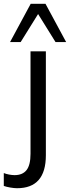

<svg xmlns="http://www.w3.org/2000/svg" viewBox="-76 -773 369 1013"><path d="M0 0ZM14 220Q-1 220 -21.5 216.5Q-42 213 -56 208V140Q-44 145 -28 148Q-12 151 1 151Q43 151 64 124.5Q85 98 85 38V-502H166V46Q166 220 14 220ZM-23 -551 86 -753H164L273 -551H217L125 -699L33 -551Z"/></svg>

Font: Winston
Style: Regular
Weight: 400
Designer: Original fonts by Vernon Adams / Changes by Cristiano Sobral
Foundry: Original fonts by Vernon Adams / Changes by Cristiano Sobral
Version: Version 2.503;July 17, 2020;FontCreator 13.0.0.2655 64-bit